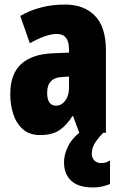

<svg xmlns="http://www.w3.org/2000/svg" viewBox="-20 -583 534 843"><path d="M266 -563Q349 -563 397 -513.5Q445 -464 445 -363V0H328L301 -73H298Q271 -31 239.5 -10.5Q208 10 156 10Q109 10 80 -16Q51 -42 38 -83Q25 -124 25 -169Q25 -258 72.5 -301.5Q120 -345 211 -349L283 -352V-366Q283 -434 230 -434Q183 -434 111 -393L69 -513Q110 -537 159.5 -550Q209 -563 266 -563ZM253 -245Q187 -242 187 -176Q187 -119 226 -119Q250 -119 266.5 -141Q283 -163 283 -198V-247ZM383 93Q383 109 394 121Q405 133 424 133Q438 133 447 129.5Q456 126 463 122V225Q451 230 432 235Q413 240 388 240Q324 240 292.5 210.5Q261 181 261 129Q261 95 280 57Q299 19 350 -17L433 0Q402 33 392.5 52.5Q383 72 383 93Z"/></svg>

Font: Noto Sans Gurmukhi ExtraCondensed Black
Style: Regular
Weight: 900
Width: 2
Designer: Jelle Bosma - Monotype Design Team
Foundry: Monotype Imaging Inc.
Version: Version 2.004; ttfautohint (v1.8.4.7-5d5b)